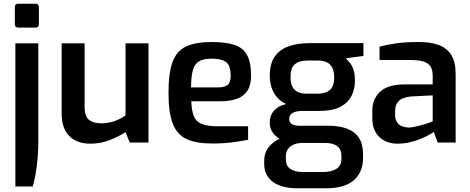

<svg xmlns="http://www.w3.org/2000/svg" viewBox="-20 -770 2541 1037"><path d="M79 -621Q60 -621 60 -639V-730Q60 -750 79 -750H172Q181 -750 185.5 -744Q190 -738 190 -730V-639Q190 -621 172 -621ZM63 237V-536H187V-9Q187 57 179 123.5Q171 190 157 237Z M469 6Q395 6 354 -35.5Q313 -77 313 -157V-536H437V-193Q437 -140 461.5 -122Q486 -104 528 -104Q563 -104 596 -115Q629 -126 658 -147V-536H782V0H681L658 -56Q620 -32 571.5 -13Q523 6 469 6Z M1126 5Q1039 5 987.5 -19Q936 -43 913 -102.5Q890 -162 890 -268Q890 -376 912 -435.5Q934 -495 985 -519Q1036 -543 1123 -543Q1200 -543 1246.5 -527.5Q1293 -512 1314.5 -472.5Q1336 -433 1336 -361Q1336 -310 1316 -279.5Q1296 -249 1258.5 -236Q1221 -223 1170 -223H1013Q1015 -173 1026.5 -143.5Q1038 -114 1068.5 -101Q1099 -88 1158 -88H1320V-15Q1279 -7 1233.5 -1Q1188 5 1126 5ZM1012 -298H1158Q1193 -298 1209.5 -311.5Q1226 -325 1226 -361Q1226 -396 1216 -416Q1206 -436 1183 -444.5Q1160 -453 1123 -453Q1081 -453 1057 -440Q1033 -427 1022.5 -393.5Q1012 -360 1012 -298Z M1583 247Q1532 247 1492 232.5Q1452 218 1429.5 188.5Q1407 159 1407 117V98Q1407 54 1432 23.5Q1457 -7 1496 -23Q1535 -39 1577 -39L1613 2Q1588 2 1568 10Q1548 18 1536 34Q1524 50 1524 74V90Q1524 126 1548 142.5Q1572 159 1616 159H1725Q1771 159 1797.5 141.5Q1824 124 1824 88V71Q1824 49 1815 34Q1806 19 1786 10.5Q1766 2 1732 2H1598Q1518 2 1477.5 -29Q1437 -60 1437 -107Q1437 -147 1460.5 -173Q1484 -199 1526 -208Q1492 -224 1472.5 -249Q1453 -274 1445 -303Q1437 -332 1437 -362Q1437 -423 1462 -461.5Q1487 -500 1535 -518.5Q1583 -537 1654 -537H1943V-468L1848 -455Q1858 -445 1869.5 -431Q1881 -417 1889 -394Q1897 -371 1897 -334Q1897 -289 1878.5 -252Q1860 -215 1818 -193Q1776 -171 1705 -171H1614Q1582 -171 1562 -161Q1542 -151 1542 -127Q1542 -107 1558 -99Q1574 -91 1592 -91H1751Q1812 -91 1854.5 -75Q1897 -59 1919 -25Q1941 9 1941 65V82Q1941 159 1891.5 203Q1842 247 1740 247ZM1634 -264H1692Q1729 -264 1749.5 -275.5Q1770 -287 1777.5 -306.5Q1785 -326 1785 -350Q1785 -384 1774.5 -404.5Q1764 -425 1744.5 -434Q1725 -443 1697 -443H1641Q1596 -443 1572.5 -423Q1549 -403 1549 -355Q1549 -307 1571 -285.5Q1593 -264 1634 -264Z M2127 6Q2067 6 2029 -30Q1991 -66 1991 -129V-174Q1991 -236 2033.5 -275Q2076 -314 2164 -314H2317V-361Q2317 -389 2307 -408Q2297 -427 2271 -436.5Q2245 -446 2192 -446H2030V-518Q2067 -528 2117 -535.5Q2167 -543 2236 -543Q2302 -544 2348 -527.5Q2394 -511 2417.5 -473Q2441 -435 2441 -369V0H2344L2323 -58Q2316 -52 2298 -42Q2280 -32 2253 -20.5Q2226 -9 2193.5 -1.5Q2161 6 2127 6ZM2187 -81Q2200 -81 2216.5 -84.5Q2233 -88 2250 -92.5Q2267 -97 2281.5 -101.5Q2296 -106 2305.5 -110Q2315 -114 2317 -115V-255L2201 -249Q2155 -245 2134.5 -225Q2114 -205 2114 -172V-150Q2114 -125 2124.5 -109.5Q2135 -94 2151.5 -88Q2168 -82 2187 -81Z"/></svg>

Font: Exo Thin SemiBold
Style: Regular
Weight: 600
Version: Version 2.000